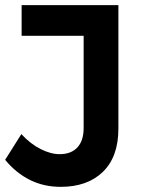

<svg xmlns="http://www.w3.org/2000/svg" viewBox="-23 -720 552 746"><path d="M437 -220Q437 -111 377 -52.5Q317 6 213 6Q147 6 93 -21Q39 -48 -3 -99L60 -199Q95 -161 134.5 -141Q174 -121 209 -121Q253 -121 277.5 -147Q302 -173 302 -223V-581H61V-700H437V-220Z"/></svg>

Font: QuotatisMedium
Style: Regular
Weight: 500
Designer: Julieta Ulanovsky
Foundry: Quotatis-Medium
Version: Version 4.000;PS 004.000;hotconv 1.0.88;makeotf.lib2.5.64775